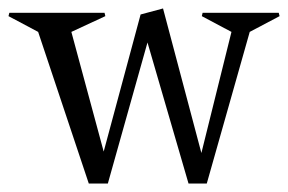

<svg xmlns="http://www.w3.org/2000/svg" viewBox="-62 -432 678 452"><path d="M-42 -394 -40 -401.9H184.1L186 -394L106 -356.9L182.1 -75.2L269 -397.9L321.8 -412.1L412.1 -71.8L482.9 -356.9L413.1 -394L415 -401.9H594.2L596.2 -394L525.9 -356.9L424.8 0H381.8L285.2 -332L191.9 0H147L27.8 -356.9Z"/></svg>

Font: Halibut Cnd
Style: Regular
Weight: 400
Width: 3
Designer: Matteo Maggi
Foundry: Collletttivo
Version: Version 3.080 | FøM Fix